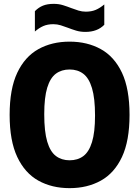

<svg xmlns="http://www.w3.org/2000/svg" viewBox="-20 -966 722 996"><path d="M341 10Q249 10 179 -29Q109 -68 69.5 -151.8Q30 -235.5 30 -370Q30 -505 69.5 -588.5Q109 -672 179 -711Q249 -750 341 -750Q433 -750 503.2 -711Q573.5 -672 612.8 -588.5Q652 -505 652 -370Q652 -235.5 612.8 -151.8Q573.5 -68 503.2 -29Q433 10 341 10ZM341 -134.5Q383 -134.5 412.2 -156.2Q441.5 -178 457.2 -228.8Q473 -279.5 473 -366.5Q473 -456.5 457.2 -508.8Q441.5 -561 412.2 -583.2Q383 -605.5 341 -605.5Q299.5 -605.5 270 -583.8Q240.5 -562 225 -511.2Q209.5 -460.5 209.5 -373.5Q209.5 -283.5 225 -231.2Q240.5 -179 270 -156.8Q299.5 -134.5 341 -134.5ZM423 -800.5Q397 -800.5 374.8 -807.2Q352.5 -814 332 -822Q313.5 -829 295 -834.8Q276.5 -840.5 257 -840.5Q227 -840.5 205 -831Q183 -821.5 161 -802.5V-908Q180 -927.5 203 -936.8Q226 -946 259 -946Q285 -946 307.2 -939Q329.5 -932 350 -924Q368.5 -917 387 -911.2Q405.5 -905.5 425 -905.5Q455 -905.5 477 -915Q499 -924.5 521 -943V-837.5Q485 -800.5 423 -800.5Z"/></svg>

Font: Encode Sans Cnd XBd
Style: Regular
Weight: 800
Width: 3
Designer: Multiple Designers
Foundry: Impallari Type
Version: Version 3.002; ttfautohint (v1.8.3) -l 8 -r 50 -G 200 -x 14 